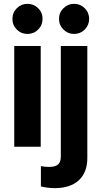

<svg xmlns="http://www.w3.org/2000/svg" viewBox="-20 -759 522 993"><path d="M53.7 0V-521H190.6V0ZM122.1 -583.4Q89.7 -583.4 67 -606.1Q44.3 -628.8 44.3 -661.4Q44.3 -694.1 67 -716.6Q89.7 -739.2 122.1 -739.2Q154.6 -739.2 177.3 -716.7Q200.1 -694.1 200.1 -661.3Q200.1 -628.8 177.3 -606.1Q154.6 -583.4 122.1 -583.4ZM363.1 -583.4Q330.9 -583.4 308.1 -606.3Q285.2 -629.1 285.2 -661.3Q285.2 -693.8 308.1 -716.5Q330.9 -739.2 363.1 -739.2Q395.5 -739.2 418.3 -716.5Q441 -693.8 441 -661.3Q441 -629.1 418.3 -606.3Q395.5 -583.4 363.1 -583.4ZM262.5 214Q243.5 214 223.6 211.3Q203.8 208.6 191.5 205.1V100.2Q210.3 104.2 235.6 104.2Q266.3 104.2 280.5 91.4Q294.6 78.7 294.6 50.5V-521H431.6V58.7Q431.6 132.5 387.7 173.3Q343.8 214 262.5 214Z"/></svg>

Font: Red Hat Display
Style: Regular
Weight: 300
Designer: Pentagram, MCKL
Foundry: Pentagram, MCKL
Version: Version 1.023